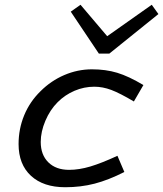

<svg xmlns="http://www.w3.org/2000/svg" viewBox="-20 -771 685 806"><path d="M376 -407Q333 -407 293 -390Q253 -373 222 -342Q190 -310 170.5 -264Q151 -218 151 -175Q151 -121 183 -89.5Q215 -58 270 -58Q312 -58 359 -72Q406 -86 473 -117L502 -49Q435 -15 377 0Q319 15 254 15Q162 15 110 -33Q58 -81 58 -166Q58 -230 81.5 -287Q105 -344 150 -388Q194 -432 250 -456Q306 -480 366 -480Q424 -480 472 -465.5Q520 -451 582 -414L542 -345Q483 -380 447 -393.5Q411 -407 376 -407ZM395 -546 277 -722 318 -751 430 -619 617 -751 645 -712 439 -546Z"/></svg>

Font: Intel One Mono
Style: Italic
Weight: 400
Italic angle: -16°
Monospace: yes
Designer: Fred Shallcrass
Foundry: Frere-Jones Type LLC
Version: Version 1.400;hotconv 1.1.0;makeotfexe 2.6.0;FJTRelease1.4